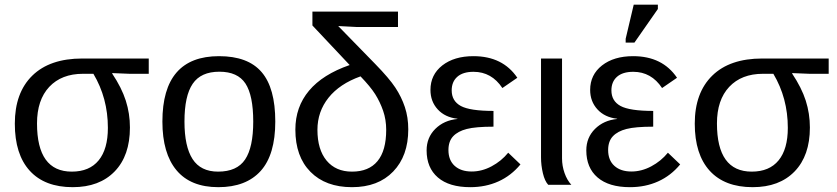

<svg xmlns="http://www.w3.org/2000/svg" viewBox="-20 -773 3501 803"><path d="M523.4 -239.7C523.4 -278.5 517.7 -315.9 506.1 -352.1C494.5 -388.2 475.6 -425.9 449.2 -465.3V-467.3L521.5 -464.4H602.1V-528.3H324.2C233.7 -528.3 164.1 -504.5 115.2 -456.8C66.4 -409.1 42 -342.1 42 -255.9C42 -170.2 62.8 -104.6 104.5 -58.8C146.2 -13.1 206.1 9.8 284.2 9.8C358.7 9.8 417.2 -12.2 459.7 -56.2C502.2 -100.1 523.4 -161.3 523.4 -239.7ZM431.2 -238.3C431.2 -179 418.3 -133.7 392.6 -102.3C366.9 -70.9 329.4 -55.2 280.3 -55.2C183.3 -55.2 134.8 -122.4 134.8 -256.8C134.8 -322.3 151.9 -373.2 186 -409.7C220.2 -446.1 267.3 -464.4 327.1 -464.4H370.6C411 -396.6 431.2 -321.3 431.2 -238.3Z M1131.3 -264.6C1131.3 -358.1 1112.3 -427 1074.2 -471.4C1036.1 -515.9 976.7 -538.1 896 -538.1C738.1 -538.1 659.2 -446.9 659.2 -264.6C659.2 -175.8 678.9 -107.8 718.3 -60.8C757.6 -13.8 815.9 9.8 893.1 9.8C970.5 9.8 1029.6 -12.9 1070.3 -58.1C1111 -103.4 1131.3 -172.2 1131.3 -264.6ZM1039.1 -264.6C1039.1 -192.7 1027.8 -139.8 1005.1 -106C982.5 -72.1 944.8 -55.2 892.1 -55.2C843.6 -55.2 808 -72.7 785.4 -107.7C762.8 -142.7 751.5 -195 751.5 -264.6C751.5 -336.3 762.9 -388.9 785.9 -422.6C808.8 -456.3 846 -473.1 897.5 -473.1C948.6 -473.1 984.9 -456.6 1006.6 -423.6C1028.2 -390.5 1039.1 -337.6 1039.1 -264.6Z M1595.2 -230C1595.2 -172 1583.1 -128.4 1558.8 -99.1C1534.6 -69.8 1499 -55.2 1452.1 -55.2C1406.9 -55.2 1371.5 -70.6 1345.9 -101.3C1320.4 -132.1 1307.6 -175 1307.6 -230C1307.6 -280.8 1323.1 -325.5 1354 -364.3C1384.9 -403 1429.5 -432.8 1487.8 -453.6C1515.1 -425.3 1535.6 -400.5 1549.1 -379.2C1562.6 -357.8 1573.6 -334.7 1582.3 -309.8C1590.9 -284.9 1595.2 -258.3 1595.2 -230ZM1469.7 -660.2H1644.5V-724.6H1286.6V-666.5L1442.4 -501C1367.2 -474.9 1310.5 -439.2 1272.5 -393.8C1234.4 -348.4 1215.3 -294.1 1215.3 -231C1215.3 -155.8 1236.4 -96.8 1278.6 -54.2C1320.7 -11.6 1378.6 9.8 1452.1 9.8C1525.1 9.8 1582.5 -12 1624.5 -55.7C1666.5 -99.3 1687.5 -158 1687.5 -231.9C1687.5 -265.5 1682.8 -296.5 1673.3 -325C1663.9 -353.4 1650.6 -380.6 1633.5 -406.5C1616.5 -432.4 1588.2 -465.5 1548.8 -505.9L1394.5 -664.1Z M1952.6 -55.7C1922.7 -55.7 1899 -63.6 1881.6 -79.3C1864.2 -95.1 1855.5 -117.2 1855.5 -145.5C1855.5 -169.9 1862.1 -189.1 1875.2 -203.1C1888.4 -217.1 1907.4 -227.3 1932.1 -233.6C1956.9 -240 1994.1 -243.2 2043.9 -243.2V-309.1C1978.2 -309.1 1932.6 -316 1907.2 -329.8C1881.8 -343.7 1869.1 -365.4 1869.1 -395C1869.1 -419.1 1877 -438.1 1892.6 -451.9C1908.2 -465.7 1930.8 -472.7 1960.4 -472.7C2010.9 -472.7 2051.1 -450 2081.1 -404.8L2143.6 -447.8C2102.9 -508 2041.7 -538.1 1960 -538.1C1906.2 -538.1 1862.9 -525.1 1829.8 -499.3C1796.8 -473.4 1780.3 -439.3 1780.3 -397C1780.3 -364.7 1790.4 -337.6 1810.8 -315.4C1831.1 -293.3 1858.6 -280.3 1893.1 -276.4V-275.4C1855.6 -271.8 1824.8 -258 1800.5 -233.9C1776.3 -209.8 1764.2 -179.9 1764.2 -144C1764.2 -95.5 1779.9 -57.8 1811.3 -30.8C1842.7 -3.7 1887.9 9.8 1946.8 9.8C1989.7 9.8 2029 1.8 2064.5 -14.2C2099.9 -30.1 2130.7 -53.9 2156.7 -85.4L2105.5 -134.3C2086.3 -110.8 2063.1 -91.9 2035.9 -77.4C2008.7 -62.9 1981 -55.7 1952.6 -55.7Z M2272.9 0H2369.6C2357.6 -13 2348.1 -29.5 2341.1 -49.3C2334.1 -69.2 2330.6 -89.7 2330.6 -110.8V-528.3H2242.7V-115.2C2242.7 -92.8 2245.3 -70.6 2250.5 -48.6C2255.7 -26.6 2263.2 -10.4 2272.9 0Z M2620.6 -55.7C2590.7 -55.7 2567 -63.6 2549.6 -79.3C2532.1 -95.1 2523.4 -117.2 2523.4 -145.5C2523.4 -169.9 2530 -189.1 2543.2 -203.1C2556.4 -217.1 2575.4 -227.3 2600.1 -233.6C2624.8 -240 2662.1 -243.2 2711.9 -243.2V-309.1C2646.2 -309.1 2600.6 -316 2575.2 -329.8C2549.8 -343.7 2537.1 -365.4 2537.1 -395C2537.1 -419.1 2544.9 -438.1 2560.5 -451.9C2576.2 -465.7 2598.8 -472.7 2628.4 -472.7C2678.9 -472.7 2719.1 -450 2749 -404.8L2811.5 -447.8C2770.8 -508 2709.6 -538.1 2627.9 -538.1C2574.2 -538.1 2530.8 -525.1 2497.8 -499.3C2464.8 -473.4 2448.2 -439.3 2448.2 -397C2448.2 -364.7 2458.4 -337.6 2478.8 -315.4C2499.1 -293.3 2526.5 -280.3 2561 -276.4V-275.4C2523.6 -271.8 2492.8 -258 2468.5 -233.9C2444.3 -209.8 2432.1 -179.9 2432.1 -144C2432.1 -95.5 2447.8 -57.8 2479.2 -30.8C2510.7 -3.7 2555.8 9.8 2614.7 9.8C2657.7 9.8 2696.9 1.8 2732.4 -14.2C2767.9 -30.1 2798.7 -53.9 2824.7 -85.4L2773.4 -134.3C2754.2 -110.8 2731 -91.9 2703.9 -77.4C2676.7 -62.9 2648.9 -55.7 2620.6 -55.7ZM2596.7 -594.7H2633.3L2731.4 -735.4V-753.4H2630.4L2596.7 -610.8Z M3367.2 -239.7C3367.2 -278.5 3361.4 -315.9 3349.9 -352.1C3338.3 -388.2 3319.3 -425.9 3293 -465.3V-467.3L3365.2 -464.4H3445.8V-528.3H3168C3077.5 -528.3 3007.8 -504.5 2959 -456.8C2910.2 -409.1 2885.7 -342.1 2885.7 -255.9C2885.7 -170.2 2906.6 -104.6 2948.2 -58.8C2989.9 -13.1 3049.8 9.8 3127.9 9.8C3202.5 9.8 3261 -12.2 3303.5 -56.2C3345.9 -100.1 3367.2 -161.3 3367.2 -239.7ZM3274.9 -238.3C3274.9 -179 3262 -133.7 3236.3 -102.3C3210.6 -70.9 3173.2 -55.2 3124 -55.2C3027 -55.2 2978.5 -122.4 2978.5 -256.8C2978.5 -322.3 2995.6 -373.2 3029.8 -409.7C3064 -446.1 3111 -464.4 3170.9 -464.4H3214.4C3254.7 -396.6 3274.9 -321.3 3274.9 -238.3Z"/></svg>

Font: Arimo
Style: Regular
Weight: 400
Designer: Steve Matteson
Foundry: Monotype Imaging Inc.
Version: Version 1.32